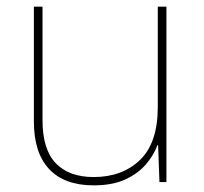

<svg xmlns="http://www.w3.org/2000/svg" viewBox="-20 -548 613 578"><path d="M481 -528V0H460L456 -111H454Q443 -81 419 -53Q395 -25 356.5 -7.5Q318 10 262 10Q174 10 128 -39Q82 -88 82 -182V-528H108V-186Q108 -98 148 -56.5Q188 -15 262 -15Q348 -15 401.5 -66.5Q455 -118 455 -226V-528Z"/></svg>

Font: Noto Sans Devanagari Thin
Style: Regular
Weight: 100
Designer: Jelle Bosma - Monotype Design Team
Foundry: Monotype Imaging Inc.
Version: Version 2.004; ttfautohint (v1.8.4.7-5d5b)